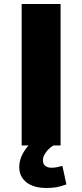

<svg xmlns="http://www.w3.org/2000/svg" viewBox="-20 -725 409 957"><path d="M88 0V-705H282V0ZM213 212Q147 212 111.5 183.5Q76 155 76 108Q76 62 107.5 18.5Q139 -25 187 -49L246 0Q230 10 218.5 22.5Q207 35 200.5 47.5Q194 60 194 74Q194 94 206.5 102.5Q219 111 236 111Q252 111 264 108.5Q276 106 291 102L311 194Q284 204 262 208Q240 212 213 212Z"/></svg>

Font: Nunito Sans 6pt Black
Style: Regular
Weight: 900
Version: Version 3.101;gftools[0.9.27]